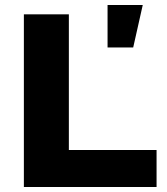

<svg xmlns="http://www.w3.org/2000/svg" viewBox="-20 -744 663 764"><path d="M75 0V-687H254V-147H603V0ZM408 -555V-724H548L510 -555Z"/></svg>

Font: Archivo SemiBold ExtraBold
Style: Regular
Weight: 800
Version: Version 2.001